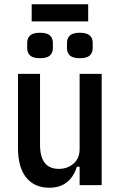

<svg xmlns="http://www.w3.org/2000/svg" viewBox="-20 -865 565 897"><path d="M352 -86H339Q308 12 210 12Q141 12 102.5 -35.5Q64 -83 64 -175V-520H167V-189Q167 -76 255 -76Q295 -76 323.5 -100.5Q352 -125 352 -169V-520H455V0H352ZM128 -845H392V-765H128ZM167 -593Q135 -593 121 -605.5Q107 -618 107 -640V-665Q107 -687 121 -699.5Q135 -712 167 -712Q199 -712 213 -699.5Q227 -687 227 -665V-640Q227 -618 213 -605.5Q199 -593 167 -593ZM353 -593Q321 -593 307 -605.5Q293 -618 293 -640V-665Q293 -687 307 -699.5Q321 -712 353 -712Q385 -712 399 -699.5Q413 -687 413 -665V-640Q413 -618 399 -605.5Q385 -593 353 -593Z"/></svg>

Font: IBM Plex Sans Cond Medm
Style: Regular
Weight: 500
Width: 3
Designer: Mike Abbink, Paul van der Laan, Pieter van Rosmalen
Foundry: Bold Monday
Version: Version 1.3